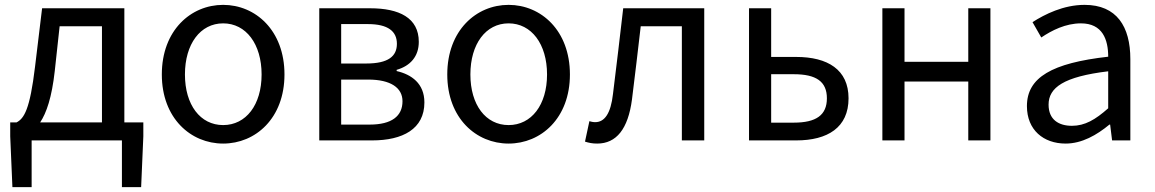

<svg xmlns="http://www.w3.org/2000/svg" viewBox="-20 -577 4746 789"><path d="M205 -285 225 -469H399V-74H145C171 -113 193 -177 205 -285ZM110 0H481V192H560L569 -17V-74H491V-543H153L124 -303C103 -127 79 -90 48 -74H22V-17L31 192H110Z M897 13C1030 13 1149 -91 1149 -271C1149 -452 1030 -557 897 -557C764 -557 645 -452 645 -271C645 -91 764 13 897 13ZM897 -63C803 -63 740 -146 740 -271C740 -396 803 -481 897 -481C991 -481 1055 -396 1055 -271C1055 -146 991 -63 897 -63Z M1292 0H1509C1635 0 1724 -47 1724 -156C1724 -234 1671 -271 1610 -285V-290C1666 -306 1701 -345 1701 -405C1701 -504 1620 -543 1501 -543H1292ZM1382 -316V-478H1492C1575 -478 1611 -448 1611 -397C1611 -346 1576 -316 1485 -316ZM1382 -65V-250H1493C1586 -250 1634 -216 1634 -161C1634 -100 1590 -65 1499 -65Z M2070 13C2203 13 2322 -91 2322 -271C2322 -452 2203 -557 2070 -557C1937 -557 1818 -452 1818 -271C1818 -91 1937 13 2070 13ZM2070 -63C1976 -63 1913 -146 1913 -271C1913 -396 1976 -481 2070 -481C2164 -481 2228 -396 2228 -271C2228 -146 2164 -63 2070 -63Z M2434 13C2513 13 2561 -47 2577 -168C2590 -268 2601 -369 2613 -469H2782V0H2874V-543H2541C2527 -425 2514 -308 2499 -191C2490 -110 2464 -75 2426 -75C2416 -75 2409 -77 2402 -79L2384 5C2400 10 2414 13 2434 13Z M3058 0H3252C3381 0 3467 -53 3467 -173C3467 -291 3381 -343 3252 -343H3149V-543H3058ZM3149 -73V-272H3242C3334 -272 3378 -242 3378 -173C3378 -104 3334 -73 3242 -73Z M3606 0H3697V-242H3959V0H4050V-543H3959V-323H3697V-543H3606Z M4359 13C4426 13 4487 -22 4539 -65H4542L4550 0H4625V-334C4625 -468 4569 -557 4437 -557C4350 -557 4273 -518 4223 -486L4259 -423C4302 -452 4359 -481 4422 -481C4511 -481 4534 -414 4534 -344C4303 -318 4200 -259 4200 -141C4200 -43 4268 13 4359 13ZM4385 -60C4331 -60 4289 -85 4289 -147C4289 -217 4351 -262 4534 -284V-132C4481 -85 4438 -60 4385 -60Z"/></svg>

Font: Microsoft YaHei
Style: Regular
Weight: 400
Designer: Ryoko NISHIZUKA 西塚涼子 (kana, bopomofo & ideographs); Paul D. Hunt (Latin, Greek & Cyrillic); Sandoll Communications 산돌커뮤니
Foundry: Adobe
Version: Version 2.001;hotconv 1.0.111;makeotfexe 2.5.65597